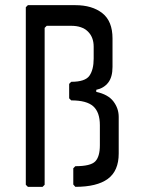

<svg xmlns="http://www.w3.org/2000/svg" viewBox="-20 -724 552 744"><path d="M153 -8 145 0H88L80 -8V-696L88 -704H272Q337 -704 376.5 -673Q416 -642 416 -575V-465Q416 -425 399 -403.5Q382 -382 353 -376V-368Q399 -358 419.5 -331Q440 -304 440 -271V-129Q440 -62 398 -31Q356 0 272 0L264 -9V-72L272 -80Q331 -80 349 -98.5Q367 -117 367 -161V-239Q367 -289 341.5 -312Q316 -335 256 -335L248 -343V-399L256 -407Q310 -407 326.5 -430.5Q343 -454 343 -497V-543Q343 -580 320.5 -602Q298 -624 256 -624H161L153 -616Z"/></svg>

Font: Hasubi Mono
Style: Regular
Weight: 400
Designer: Eli Heuer
Foundry: Eli Heuer
Version: Version 1.000